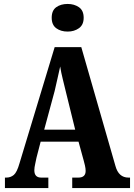

<svg xmlns="http://www.w3.org/2000/svg" viewBox="-20 -953 679 973"><path d="M5 0H225V-53H189Q154 -53 154 -90Q154 -104 158.5 -123Q163 -142 165 -154L186 -235H378L404 -140Q407 -130 410.5 -114.5Q414 -99 414 -87Q414 -53 377 -53H346V0H639V-53H631Q581 -53 565 -112L392 -714H257L79 -126Q66 -80 50 -66.5Q34 -53 12 -53H5ZM204 -296 257 -492Q264 -522 271 -553.5Q278 -585 285 -616Q290 -584 298 -552.5Q306 -521 314 -487L361 -296ZM323 -793Q356 -793 380 -810Q404 -827 404 -863Q404 -900 380 -916.5Q356 -933 323 -933Q288 -933 265 -916.5Q242 -900 242 -863Q242 -827 265 -810Q288 -793 323 -793Z"/></svg>

Font: Noto Serif ExtraCondensed Extra
Style: Regular
Weight: 800
Width: 3
Designer: Monotype Design Team
Foundry: Monotype Imaging Inc.
Version: Version 1.002